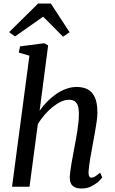

<svg xmlns="http://www.w3.org/2000/svg" viewBox="-20 -1063 652 1093"><path d="M445 10Q419.5 10 404.5 2.2Q389.5 -5.5 383.2 -20Q377 -34.5 377 -55.5Q378 -70.5 380.5 -90.5Q383 -110.5 387 -132.8Q391 -155 395.2 -177.8Q399.5 -200.5 403 -220.5Q407 -241.5 411.5 -266Q416 -290.5 420 -316Q424 -341.5 426.5 -366.5Q429 -391.5 429 -414Q429 -445.5 422.5 -463Q416 -480.5 403.5 -487.8Q391 -495 371.5 -495Q350.5 -495 327 -484Q303.5 -473 279.5 -453.8Q255.5 -434.5 234 -409.5Q212.5 -384.5 195.5 -357L148 0H48.5L147.5 -746L87 -763.5L94 -799L231.5 -817L254 -804.5L205.5 -432.5Q224.5 -460 248.5 -484.5Q272.5 -509 299.8 -527.8Q327 -546.5 356.8 -557.2Q386.5 -568 417 -568Q453 -568 479.2 -554.2Q505.5 -540.5 520 -508.8Q534.5 -477 534.5 -422Q534.5 -401 530.2 -370.2Q526 -339.5 520 -306.8Q514 -274 509 -247Q506 -228.5 502 -207.2Q498 -186 494.2 -164.2Q490.5 -142.5 487.8 -122.2Q485 -102 484 -85Q483.5 -67.5 488 -59.5Q492.5 -51.5 499.5 -51.5Q510 -51.5 521 -58.2Q532 -65 550 -80L562 -53.5Q558.5 -47 542.8 -31.8Q527 -16.5 502 -3.2Q477 10 445 10ZM32 -880 197 -1043H269.5L376 -879.5L339 -854Q311 -882.5 282.5 -911Q254 -939.5 225.5 -968Q185 -939.5 145.2 -911.5Q105.5 -883.5 65.5 -855.5Z"/></svg>

Font: Merriweather Light 18pt
Style: Italic
Weight: 400
Italic angle: -7.8°
Version: Version 2.101